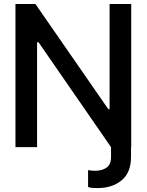

<svg xmlns="http://www.w3.org/2000/svg" viewBox="-20 -748 746 976"><path d="M647 -727.5V0H646V48.8Q646 129.9 597.9 168.9Q549.8 208 477.5 208Q465.3 208 451.7 207.3Q438 206.5 427.7 202.6V116.7Q434.6 118.2 444.1 119.1Q453.6 120.1 463.4 120.1Q498 120.1 521.5 104.2Q544.9 88.4 544.4 48.3V0L175.8 -533.2H168.5V0H58.6V-727.5H160.2L530.3 -193.4H537.1V-727.5Z"/></svg>

Font: Inter Tight Medium
Style: Regular
Weight: 500
Designer: Rasmus Andersson
Foundry: rsms
Version: Version 3.004; ttfautohint (v1.8.4.7-5d5b)